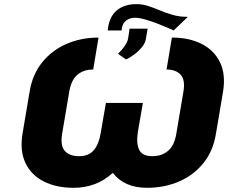

<svg xmlns="http://www.w3.org/2000/svg" viewBox="-20 -892 1154 922"><path d="M453.1 -711.6 427.6 -558.2Q381.7 -558.2 351.9 -533.2Q322.1 -508.2 312.5 -451.7L278.4 -250Q268.8 -191.4 291.7 -166.7Q314.6 -142 359.4 -142Q407.3 -142 431.6 -172.1Q456 -202.1 464.5 -258.5L488.6 -397.7H666.2L642 -258.5Q633.5 -202.1 648.6 -172.1Q663.7 -142 711.6 -142Q756.4 -142 786.8 -167.3Q817.1 -192.5 826.7 -250L860.8 -451.7Q870.4 -508.2 847.5 -533.2Q824.6 -558.2 779.8 -558.2L805.4 -711.6Q887.8 -711.6 948 -681.3Q1008.2 -650.9 1036.4 -592.9Q1064.6 -534.8 1051.1 -451.7L1017 -250Q1003.6 -166.2 956.3 -108.1Q909.1 -50.1 838.8 -20.1Q768.5 9.9 686.1 9.9Q577.1 9.9 521.7 -61.8Q442.8 9.9 333.8 9.9Q251.4 9.9 191.2 -20.1Q131 -50.1 102.8 -108.1Q74.6 -166.2 88.1 -250L122.2 -451.7Q135.7 -534.8 182.7 -592.9Q229.8 -650.9 299.9 -681.3Q370 -711.6 453.1 -711.6ZM880.7 -811.1H882.1L813.9 -745.7Q813.9 -745.7 793.3 -755Q772.7 -764.2 742.2 -776.3Q711.6 -788.4 680.4 -797.6Q649.1 -806.8 627.8 -806.8Q604.4 -806.8 587 -794.2Q569.6 -781.6 565.3 -757.1L563.9 -745.7H497.2L500 -765.6Q509.6 -818.9 545.1 -845.5Q580.6 -872.2 634.9 -872.2Q664.8 -872.2 692.6 -862.9Q720.5 -853.7 749.3 -841.6Q778.1 -829.5 810.2 -820.3Q842.3 -811.1 880.7 -811.1ZM585.2 -606.5 546.9 -633.5Q567.1 -653.8 579.5 -672.1Q592 -690.3 595.2 -707.4L602.3 -754.3H688.9L680.4 -704.5Q677.6 -685.4 661.9 -666Q646.3 -646.7 625.4 -630.9Q604.4 -615.1 585.2 -606.5Z"/></svg>

Font: Inter UI Black
Style: Italic
Weight: 900
Italic angle: -9.39999°
Designer: Rasmus Andersson
Foundry: rsms
Version: 3.2;8d6f07862